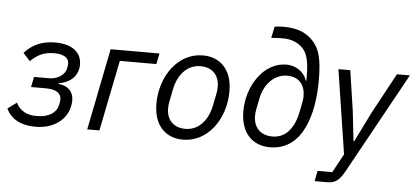

<svg xmlns="http://www.w3.org/2000/svg" viewBox="-58 -881 2626 1210"><g transform="rotate(5 1254.5 -276.0)"><path d="M187 12C317 12 403 -68 403 -174C403 -228 370 -264 307 -270L308 -274C384 -286 432 -333 432 -403C432 -476 376 -528 266 -528C179 -528 116 -497 71 -445L115 -397C161 -441 201 -460 266 -460C323 -460 357 -439 357 -403C357 -397 356 -387 353 -372C345 -329 297 -300 246 -300H150L137 -235H232C297 -235 328 -211 328 -174C328 -166 326 -150 323 -137C312 -91 270 -56 187 -56C124 -56 83 -79 57 -129L0 -87C30 -25 89 12 187 12Z M513 0H590L680 -448H911L925 -516H616Z M1119 12C1277 12 1385 -143 1385 -316C1385 -456 1307 -528 1199 -528C1041 -528 933 -373 933 -200C933 -60 1011 12 1119 12ZM1129 -57C1051 -57 1009 -106 1009 -178C1009 -193 1011 -208 1014 -223L1029 -298C1050 -403 1115 -459 1189 -459C1267 -459 1309 -410 1309 -338C1309 -323 1307 -308 1304 -293L1289 -218C1268 -113 1203 -57 1129 -57Z M1669 12C1881 12 1940 -229 1940 -433C1940 -579 1919 -640 1871 -688C1831 -728 1776 -752 1692 -752C1668 -752 1647 -750 1633 -748L1618 -675C1639 -678 1660 -679 1692 -679C1740 -679 1783 -665 1817 -631C1847 -601 1862 -550 1862 -456V-426H1858C1844 -474 1795 -516 1728 -516C1585 -516 1483 -361 1483 -200C1483 -60 1561 12 1669 12ZM1679 -57C1601 -57 1559 -106 1559 -178C1559 -193 1561 -208 1564 -223L1577 -288C1598 -393 1669 -447 1739 -447C1815 -447 1853 -398 1853 -326C1853 -311 1850 -293 1844 -263L1837 -228C1813 -108 1753 -57 1679 -57Z M2289 -261 2196 -73H2191L2170 -261L2132 -516H2057L2139 16L2075 134H1982L1969 200H2049C2101 200 2127 177 2160 117L2509 -516H2427Z"/></g></svg>

Font: Braiins Sans
Style: Italic
Weight: 400
Italic angle: -11.31°
Designer: Mike Abbink, Paul van der Laan, Pieter van Rosmalen, Jiri Chlebus, Lubos Buracinsky
Foundry: Bold Monday, Sudetype
Version: Version 1.000;hotconv 1.0.109;makeotfexe 2.5.65596